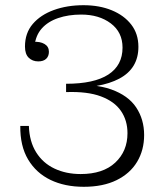

<svg xmlns="http://www.w3.org/2000/svg" viewBox="-20 -710 631 738"><path d="M302 8Q229 8 174 -18.5Q119 -45 88 -97Q57 -149 58 -226H91Q93 -166 119 -124.5Q145 -83 189.5 -62Q234 -41 290 -41Q376 -41 423 -85Q470 -129 470 -198Q470 -247 445 -283.5Q420 -320 368 -339.5Q316 -359 234 -356V-382Q341 -390 407 -366.5Q473 -343 503.5 -297Q534 -251 534 -191Q534 -133 507 -88Q480 -43 428 -17.5Q376 8 302 8ZM234 -388Q342 -388 396.5 -423.5Q451 -459 451 -527Q451 -586 406 -620Q361 -654 292 -654Q243 -654 203.5 -640.5Q164 -627 140.5 -600.5Q117 -574 113 -534L108 -549Q134 -551 151 -541Q168 -531 168 -511Q168 -494 157.5 -484Q147 -474 127 -474Q105 -474 90.5 -488Q76 -502 76 -531Q76 -583 106 -618Q136 -653 187 -671.5Q238 -690 301 -690Q362 -690 409.5 -670.5Q457 -651 484.5 -615.5Q512 -580 512 -530Q512 -447 439 -408Q366 -369 234 -373Z"/></svg>

Font: Montagu Slab 144pt Light
Style: Regular
Weight: 300
Designer: Florian Karsten
Foundry: Florian Karsten
Version: Version 1.000